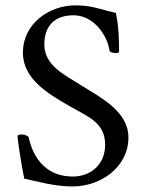

<svg xmlns="http://www.w3.org/2000/svg" viewBox="-20 -670 529 700"><path d="M254.9 -650.4C157.2 -650.4 63.5 -582 63.5 -478.5C63.5 -379.9 158.2 -327.1 233.4 -283.2C300.8 -244.1 363.3 -223.6 363.3 -142.6C363.3 -66.4 306.6 -26.4 246.1 -26.4C117.2 -26.4 90.8 -141.6 84 -170.9C81.1 -174.8 70.3 -179.7 59.6 -179.7C52.7 -179.7 43.9 -178.7 43.9 -173.8C43.9 -162.1 56.6 -76.2 68.4 -18.6C116.2 -8.8 177.7 9.8 244.1 9.8C348.6 9.8 448.2 -61.5 448.2 -168.9C448.2 -265.6 342.8 -316.4 278.3 -357.4C213.9 -398.4 141.6 -430.7 141.6 -508.8C141.6 -555.7 162.1 -614.3 248 -614.3C325.2 -614.3 373 -535.2 378.9 -486.3C380.9 -476.6 400.4 -476.6 404.3 -476.6C407.2 -476.6 414.1 -476.6 414.1 -483.4C414.1 -509.8 414.1 -571.3 402.3 -623C337.9 -637.7 315.4 -650.4 254.9 -650.4Z"/></svg>

Font: Crimson
Style: Roman
Weight: 400
Version: Version 0.2